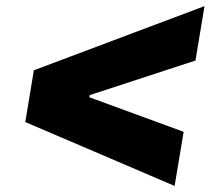

<svg xmlns="http://www.w3.org/2000/svg" viewBox="-20 -613 721 634"><path d="M63.5 -210 91.8 -380.9 655.3 -592.8 625.5 -413.1 270 -296.9 277.3 -305.7 273.9 -285.2 269.5 -293.9 586.4 -177.7 556.6 1Z"/></svg>

Font: Inter 28pt Black
Style: Italic
Weight: 900
Italic angle: -9.3988°
Designer: Rasmus Andersson
Foundry: rsms
Version: Version 4.001;git-66647c0bb